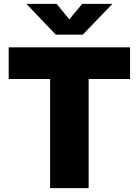

<svg xmlns="http://www.w3.org/2000/svg" viewBox="-20 -972 716 992"><path d="M24.9 -564V-727.5H651.9V-564H438V0H238.8V-564ZM272.5 -952.1 337.9 -872.1 404.8 -952.1H559.1V-950.2L407.7 -793H268.1L118.2 -950.2V-952.1Z"/></svg>

Font: Inter 20pt Black
Style: Regular
Weight: 900
Version: Version 4.001;git-66647c0bb